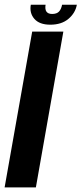

<svg xmlns="http://www.w3.org/2000/svg" viewBox="-25 -812 353 832"><path d="M-5 0 114.5 -675H249.5L130.5 0ZM193 -705Q146 -705 124 -730.2Q102 -755.5 108.5 -791.5H172.5Q166 -751.5 201 -751.5Q221 -751.5 230.8 -762Q240.5 -772.5 244 -791.5H308Q301.5 -755.5 271.5 -730.2Q241.5 -705 193 -705Z"/></svg>

Font: Anybody SemiBold
Style: Italic
Weight: 600
Italic angle: -10°
Designer: Tyler Finck
Foundry: Etcetera Type Company
Version: Version 1.010; ttfautohint (v1.8.3) -l 8 -r 50 -G 200 -x 14 